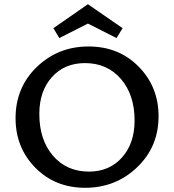

<svg xmlns="http://www.w3.org/2000/svg" viewBox="-20 -886 827 913"><path d="M398 -774 262 -705 234 -752 398 -866 563 -752 534 -705ZM401 -665Q545 -665 639.5 -569Q734 -473 734 -333Q734 -188 632 -90.5Q530 7 385 7Q242 7 148 -88.5Q54 -184 54 -324Q54 -470 155 -567.5Q256 -665 401 -665ZM403 -70Q500 -70 560 -137Q620 -204 620 -313Q620 -435 555 -510.5Q490 -586 384 -586Q287 -586 227 -519.5Q167 -453 167 -344Q167 -221 232 -145.5Q297 -70 403 -70Z"/></svg>

Font: EauTest Semibold
Style: Regular
Weight: 600
Designer: Christian Thalmann (Catharsis Fonts)
Version: Version 0.001;PS 000.001;hotconv 1.0.88;makeotf.lib2.5.64775